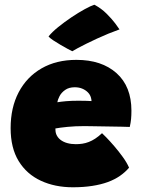

<svg xmlns="http://www.w3.org/2000/svg" viewBox="-20 -785 602 813"><path d="M526.5 -75Q510.5 -56 488.2 -40.5Q466 -25 436.8 -14.2Q407.5 -3.5 370.5 2.2Q333.5 8 288.5 8Q212.5 8 152.8 -19.8Q93 -47.5 59 -103Q25 -158.5 25 -242.5Q25 -329.5 59.2 -394.5Q93.5 -459.5 156 -495.5Q218.5 -531.5 303.5 -531.5Q410.5 -531.5 473.5 -475.2Q536.5 -419 536.5 -316Q536.5 -296 535 -280.8Q533.5 -265.5 529.5 -247.5Q521.5 -248 494.2 -248.5Q467 -249 433.8 -249.5Q400.5 -250 373 -250.5Q345.5 -251 337 -251Q298.5 -251 265.8 -247.8Q233 -244.5 214.5 -241Q214.5 -235 215.2 -228.8Q216 -222.5 218 -217Q223.5 -203 235.5 -193.5Q247.5 -184 264.5 -179.2Q281.5 -174.5 301 -174.5Q315 -174.5 328.5 -176.5Q342 -178.5 355.8 -183.8Q369.5 -189 383.2 -198Q397 -207 412 -221Q415 -218.5 429.8 -203.5Q444.5 -188.5 463.5 -166.5Q482.5 -144.5 500 -120.2Q517.5 -96 526.5 -75ZM223 -352Q237 -354.5 259.5 -356.5Q282 -358.5 312.5 -358.5Q330 -358.5 345.5 -358Q361 -357.5 367.5 -357Q367.5 -363.5 365 -372Q361.5 -384.5 351.8 -394.2Q342 -404 328 -409.8Q314 -415.5 296.5 -415.5Q272 -415.5 256 -404.2Q240 -393 232.2 -378Q224.5 -363 223 -352ZM379.5 -765Q409 -749.5 431.2 -727.2Q453.5 -705 467.8 -686Q482 -667 486 -660.5Q463.5 -652.5 439 -642.5Q414.5 -632.5 390.8 -621.5Q367 -610.5 346.2 -600.2Q325.5 -590 309.8 -581.5Q294 -573 286 -568Q281.5 -570 267.5 -577.5Q253.5 -585 236.8 -594.8Q220 -604.5 205.5 -614.2Q191 -624 185.5 -630.5Q200 -649 226.2 -670.2Q252.5 -691.5 282.2 -711.5Q312 -731.5 338.5 -746Q365 -760.5 379.5 -765Z"/></svg>

Font: Grandstander Thin Black
Style: Regular
Weight: 900
Version: Version 1.200